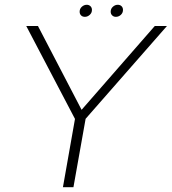

<svg xmlns="http://www.w3.org/2000/svg" viewBox="-20 -784 719 804"><path d="M243.5 0H287.5L338.5 -286.5L679 -675H628L322 -324.5H321.5L139 -675H90L294 -286ZM335.5 -713.5Q346.5 -713.5 355.8 -721.8Q365 -730 365 -742.5Q365 -752 358.8 -758Q352.5 -764 343.5 -764Q332 -764 322.8 -755.8Q313.5 -747.5 313.5 -735Q313.5 -725.5 319.5 -719.5Q325.5 -713.5 335.5 -713.5ZM465 -713.5Q477 -713.5 486 -721.8Q495 -730 495 -742.5Q495 -752 489 -758Q483 -764 473 -764Q462 -764 452.8 -755.8Q443.5 -747.5 443.5 -735Q443.5 -725.5 449.8 -719.5Q456 -713.5 465 -713.5Z"/></svg>

Font: Anybody SemiExpanded ExtraLight
Style: Italic
Weight: 250
Width: 6
Italic angle: -10°
Version: Version 1.113;gftools[0.9.25]